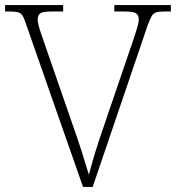

<svg xmlns="http://www.w3.org/2000/svg" viewBox="-20 -734 691 754"><path d="M82 -640Q75 -662 68.5 -672.5Q62 -683 50 -686Q38 -689 16 -689H0V-714H228V-689H184Q148 -689 138 -681.5Q128 -674 128 -657Q128 -647 132.5 -630.5Q137 -614 143 -597.5Q149 -581 152 -571L264 -248Q286 -186 301 -138.5Q316 -91 329 -48Q341 -93 354.5 -137.5Q368 -182 391 -248L501 -570Q504 -579 509.5 -595.5Q515 -612 520 -629.5Q525 -647 525 -657Q525 -674 514.5 -681.5Q504 -689 467 -689H429V-714H651V-689H628Q605 -689 593.5 -685.5Q582 -682 575.5 -670.5Q569 -659 560 -635L344 0H306Z"/></svg>

Font: Noto Serif Malayalam ExtraLight
Style: Regular
Weight: 200
Designer: Indian type Foundry, Jelle Bosma, Monotype Design Team
Foundry: Monotype Imaging Inc.
Version: Version 2.104; ttfautohint (v1.8.4.7-5d5b)